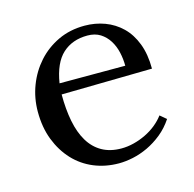

<svg xmlns="http://www.w3.org/2000/svg" viewBox="-69 -456 544 539"><g transform="rotate(-15 203.0 -187.0)"><path d="M220.7 -357.4Q176.8 -357.4 148.4 -331.5Q120.1 -305.7 110.8 -248H301.8Q301.8 -267.6 297.4 -287.1Q293 -306.6 283.2 -322.3Q273.4 -337.9 258.1 -347.7Q242.7 -357.4 220.7 -357.4ZM372.1 -220.7 108.4 -216.3Q108.4 -173.3 115.2 -138.2Q122.1 -103 137 -78.1Q151.9 -53.2 175.5 -39.8Q199.2 -26.4 231.9 -26.4Q249.5 -26.4 267.8 -31Q286.1 -35.6 303.2 -43.9Q320.3 -52.2 334.5 -63.7Q348.6 -75.2 358.4 -88.4L376.5 -73.2Q361.3 -50.3 341.1 -33.9Q320.8 -17.6 299.1 -7.3Q277.3 2.9 255.4 7.6Q233.4 12.2 214.4 12.2Q175.3 12.2 141.8 -1.7Q108.4 -15.6 84 -41.7Q59.6 -67.9 45.4 -104.2Q31.2 -140.6 31.2 -186.5Q31.2 -226.1 44.9 -262Q58.6 -297.9 83.5 -325.7Q108.4 -353.5 143.1 -369.9Q177.7 -386.2 220.2 -386.2Q251 -386.2 278.6 -376Q306.2 -365.7 327.1 -345.5Q348.1 -325.2 360.1 -293.9Q372.1 -262.7 372.1 -220.7Z"/></g></svg>

Font: Parastoo Print
Style: Print
Weight: 400
Foundry: Saber Rastikerdar (saber.rastikerdar@gmail.com)
Version: Version 1.0.0-alpha5